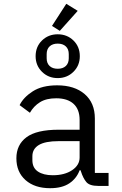

<svg xmlns="http://www.w3.org/2000/svg" viewBox="-20 -976 640 1008"><path d="M495 0Q450 0 433 -20.5Q416 -41 405 -76L403 -82H398Q382 -39 344 -13.5Q306 12 243 12Q162 12 114 -30.5Q66 -73 66 -145Q66 -216 119 -255.5Q172 -295 288 -295H398V-346Q398 -402 366 -431Q334 -460 275 -460Q223 -460 190 -439.5Q157 -419 137 -384L83 -424Q103 -465 152 -496.5Q201 -528 280 -528Q371 -528 424.5 -482Q478 -436 478 -354V-68H550V0ZM257 -56Q319 -56 358.5 -82.5Q398 -109 398 -149V-235H288Q217 -235 183.5 -214.5Q150 -194 150 -156V-135Q150 -95 179 -75.5Q208 -56 257 -56ZM294 -814 253 -840 328 -956 388 -919ZM283 -566Q234 -566 200.5 -599Q167 -632 167 -681Q167 -731 200.5 -763.5Q234 -796 283 -796Q332 -796 365.5 -763.5Q399 -731 399 -681Q399 -632 365.5 -599Q332 -566 283 -566ZM283 -615Q310 -615 325.5 -629.5Q341 -644 341 -670V-692Q341 -718 325.5 -732.5Q310 -747 283 -747Q256 -747 240.5 -732.5Q225 -718 225 -692V-670Q225 -644 240.5 -629.5Q256 -615 283 -615Z"/></svg>

Font: Lilex Nerd Font
Style: Regular
Weight: 400
Designer: Mike Abbink, Paul van der Laan, Pieter van Rosmalen, Mikhael Khrustik
Foundry: Mikhael Khrustik
Version: Version 2.400; ttfautohint (v1.8.4.7-5d5b);Nerd Fonts 3.3.0